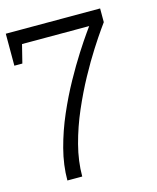

<svg xmlns="http://www.w3.org/2000/svg" viewBox="-103 -672 664 812"><g transform="rotate(-15 229.0 -266.5)"><path d="M156 67H91Q91 0 109.5 -70.5Q128 -141 157.5 -209Q187 -277 220 -336.5Q253 -396 282.5 -442Q312 -488 330.5 -514Q349 -540 349 -540H0V-600H413V-540Q413 -540 394.5 -514Q376 -488 346.5 -442Q317 -396 284.5 -336.5Q252 -277 222.5 -209Q193 -141 174.5 -70.5Q156 0 156 67ZM0 -460V-600H70L35 -460Z"/></g></svg>

Font: Epunda Slab Light
Style: Regular
Weight: 300
Designer: Simon Atzbach
Foundry: typofactur
Version: Version 1.102